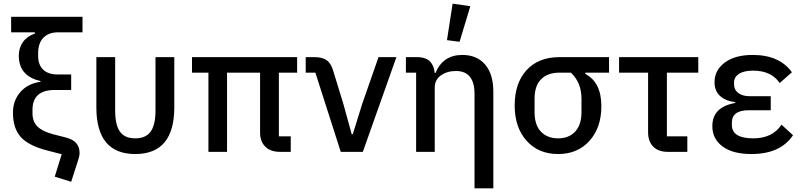

<svg xmlns="http://www.w3.org/2000/svg" viewBox="-20 -832 4391 1052"><path d="M370 164 280 136 318 13 244 -6Q137 -33 94 -81Q51 -129 51 -215Q51 -281 91.5 -327.5Q132 -374 202 -384V-388Q83 -415 83 -527Q83 -570 106 -602Q129 -634 171 -648V-655H41V-740H432V-655H299Q247 -655 218 -625.5Q189 -596 189 -540V-525Q189 -477 216.5 -450.5Q244 -424 295 -424H370V-339H280Q158 -339 158 -230V-212Q158 -167 184 -140Q210 -113 269 -97L343 -78Q416 -59 416 6Q416 22 408 46Z M721 12Q508 12 508 -244V-519H611V-226Q611 -148 637 -111Q663 -74 721 -74Q779 -74 805.5 -111Q832 -148 832 -226V-519H935V-244Q935 12 721 12Z M1122 0V-434H1032V-519H1608V-434H1508V-85H1573V0H1514Q1462 0 1433.5 -28.5Q1405 -57 1405 -106V-434H1224V0Z M1847 0 1708 -434H1655V-519H1703Q1746 -519 1770 -502Q1794 -485 1806 -443L1861 -264L1907 -97H1913L1965 -264L2054 -519H2152L1968 0Z M2498 -603 2429 -612 2460 -812 2557 -798ZM2580 200V-317Q2580 -443 2478 -443Q2430 -443 2396 -419Q2362 -395 2362 -352V0H2260V-434H2204V-519H2267Q2349 -519 2361 -440L2362 -432H2366Q2407 -531 2513 -531Q2593 -531 2638 -478.5Q2683 -426 2683 -330V200Z M3038 12Q2930 12 2865 -61Q2800 -134 2800 -254Q2800 -376 2865 -447.5Q2930 -519 3046 -519H3317V-434H3187V-427Q3275 -381 3275 -250Q3275 -133 3210 -60.5Q3145 12 3038 12ZM3166 -217V-292Q3166 -379 3108 -434H3046Q2981 -434 2945 -398Q2909 -362 2909 -292V-217Q2909 -147 2944 -110.5Q2979 -74 3038 -74Q3097 -74 3131.5 -111Q3166 -148 3166 -217Z M3640 0Q3587 0 3559 -28.5Q3531 -57 3531 -108V-434H3372V-519H3806V-434H3634V-85H3746V0Z M4097 12Q3995 12 3939 -29.5Q3883 -71 3883 -141Q3883 -246 4009 -268V-272Q3954 -279 3924.5 -307Q3895 -335 3895 -382Q3895 -447 3951 -489Q4007 -531 4104 -531Q4251 -531 4319 -436L4252 -377Q4206 -445 4107 -445Q4055 -445 4028.5 -427Q4002 -409 4002 -381V-370Q4002 -340 4025 -322.5Q4048 -305 4087 -305H4203V-228H4083Q3990 -228 3990 -160V-148Q3990 -74 4107 -74Q4213 -74 4262 -149L4325 -91Q4256 12 4097 12Z"/></svg>

Font: Anuphan Medium
Style: Regular
Weight: 500
Designer: Mike Abbink, Paul van der Laan, Pieter van Rosmalen, Mint Tantisuwanna
Foundry: Bold Monday; Cadson Demak
Version: Version 3.002;hotconv 1.0.109;makeotfexe 2.5.65596